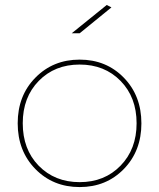

<svg xmlns="http://www.w3.org/2000/svg" viewBox="-20 -759 646 779"><path d="M136.7 -86.9Q202.1 -20 303.2 -20Q404.3 -20 469.2 -86.9Q534.2 -153.8 534.2 -258.8Q534.2 -364.3 469.2 -430.7Q404.3 -497.1 303.2 -497.1Q202.1 -497.1 137.2 -430.7Q72.3 -364.3 72.3 -258.8Q72.3 -153.3 136.7 -86.9ZM553.7 -258.3Q553.7 -146.5 482.4 -73.2Q411.1 0 303.2 0Q195.3 0 123.5 -73.2Q51.8 -146.5 51.8 -258.8Q51.8 -371.1 123.5 -443.8Q195.3 -517.1 303.2 -517.1Q411.1 -517.1 482.4 -443.8Q553.7 -370.6 553.7 -258.3ZM432.1 -729 303.2 -624H271L413.1 -738.8Z"/></svg>

Font: Montserrat-Hairline
Style: Regular
Weight: 250
Designer: Julieta Ulanovsky
Foundry: Julieta Ulanovsky
Version: Version 1.000;PS 002.000;hotconv 1.0.70;makeotf.lib2.5.58329